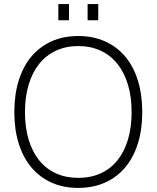

<svg xmlns="http://www.w3.org/2000/svg" viewBox="-20 -902 765 938"><path d="M362 16Q289 16 231.5 -10Q174 -36 133.5 -84Q93 -132 71.5 -200.5Q50 -269 50 -354Q50 -440 71.5 -509Q93 -578 133.5 -626Q174 -674 231.5 -700Q289 -726 362 -726Q435 -726 493 -700Q551 -674 591.5 -626Q632 -578 653.5 -509Q675 -440 675 -354Q675 -269 653.5 -200.5Q632 -132 591.5 -84Q551 -36 493 -10Q435 16 362 16ZM362 -33Q423 -33 471.5 -55Q520 -77 553.5 -118.5Q587 -160 605 -219.5Q623 -279 623 -354Q623 -429 605 -488.5Q587 -548 553.5 -590Q520 -632 471.5 -654.5Q423 -677 362 -677Q302 -677 253.5 -654.5Q205 -632 171.5 -590Q138 -548 120 -488.5Q102 -429 102 -354Q102 -279 120 -219.5Q138 -160 171.5 -118.5Q205 -77 253.5 -55Q302 -33 362 -33ZM265 -803V-882H317V-803ZM408 -803V-882H460V-803Z"/></svg>

Font: Geist ExtLt
Style: Regular
Weight: 400
Designer: Basement.studio, Andrés Briganti, Mateo Zaragoza
Foundry: Basement.studio, Vercel, Andrés Briganti, Guido Ferreyra, Mateo Zaragoza
Version: Version 1.401